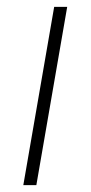

<svg xmlns="http://www.w3.org/2000/svg" viewBox="-20 -540 265 560"><path d="M48 0H86L176 -520H138Z"/></svg>

Font: Fixel Display ExtraLight
Style: Italic
Weight: 200
Italic angle: -10°
Designer: AlfaBravo + MacPaw
Foundry: Kyrylo Tkachov, Marchela Mozhyna, Serhii Makarenko, Maria Weinstein, Zakhar Kryvoshyya
Version: Version 1.210;Glyphs 3.2 (3217)